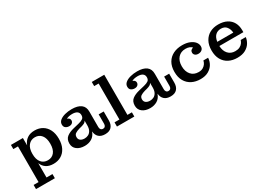

<svg xmlns="http://www.w3.org/2000/svg" viewBox="-7 -1602 3695 2680"><g transform="rotate(-30 1840.5 -262.0)"><path d="M26 191V124H106V-451H31V-518H224V-400Q247 -461 295 -494.5Q343 -528 416 -528Q487 -528 540.5 -496Q594 -464 624 -404Q654 -344 654 -259Q654 -174 624 -114Q594 -54 540.5 -22.5Q487 9 418 9Q347 9 301.5 -21Q256 -51 234 -107V124H330V191ZM373 -74Q439 -74 477.5 -121.5Q516 -169 516 -259Q516 -348 477.5 -396Q439 -444 373 -444Q307 -444 267.5 -396Q228 -348 228 -259Q228 -169 267.5 -121.5Q307 -74 373 -74Z M920 10Q843 10 795 -26.5Q747 -63 747 -127Q747 -196 791 -230Q835 -264 906 -281L997 -303Q1043 -314 1067.5 -331.5Q1092 -349 1092 -387V-388Q1092 -426 1064.5 -445.5Q1037 -465 987 -465Q960 -465 935 -460Q910 -455 891 -443Q935 -431 935 -392Q934 -368 916.5 -352.5Q899 -337 868 -337Q836 -337 812 -354Q788 -371 788 -408Q788 -447 820 -473.5Q852 -500 903.5 -513.5Q955 -527 1014 -527Q1110 -527 1161.5 -488.5Q1213 -450 1212 -372V-123Q1212 -100 1224 -85Q1236 -70 1259 -70Q1281 -70 1293 -85Q1305 -100 1305 -123V-275H1386V-132Q1386 -65 1351.5 -27Q1317 11 1248 11Q1183 11 1147 -22Q1111 -55 1106 -115Q1083 -49 1033 -19.5Q983 10 920 10ZM878 -153Q878 -118 903 -99.5Q928 -81 970 -81Q1001 -81 1028.5 -95Q1056 -109 1073.5 -140Q1091 -171 1091 -223V-298Q1082 -278 1063 -267.5Q1044 -257 1012 -248L973 -238Q931 -226 904.5 -208.5Q878 -191 878 -153Z M1441 0V-68H1520V-648H1448V-715H1649V-68H1721V0Z M1975 10Q1898 10 1850 -26.5Q1802 -63 1802 -127Q1802 -196 1846 -230Q1890 -264 1961 -281L2052 -303Q2098 -314 2122.5 -331.5Q2147 -349 2147 -387V-388Q2147 -426 2119.5 -445.5Q2092 -465 2042 -465Q2015 -465 1990 -460Q1965 -455 1946 -443Q1990 -431 1990 -392Q1989 -368 1971.5 -352.5Q1954 -337 1923 -337Q1891 -337 1867 -354Q1843 -371 1843 -408Q1843 -447 1875 -473.5Q1907 -500 1958.5 -513.5Q2010 -527 2069 -527Q2165 -527 2216.5 -488.5Q2268 -450 2267 -372V-123Q2267 -100 2279 -85Q2291 -70 2314 -70Q2336 -70 2348 -85Q2360 -100 2360 -123V-275H2441V-132Q2441 -65 2406.5 -27Q2372 11 2303 11Q2238 11 2202 -22Q2166 -55 2161 -115Q2138 -49 2088 -19.5Q2038 10 1975 10ZM1933 -153Q1933 -118 1958 -99.5Q1983 -81 2025 -81Q2056 -81 2083.5 -95Q2111 -109 2128.5 -140Q2146 -171 2146 -223V-298Q2137 -278 2118 -267.5Q2099 -257 2067 -248L2028 -238Q1986 -226 1959.5 -208.5Q1933 -191 1933 -153Z M2786 11Q2707 11 2646.5 -20Q2586 -51 2551.5 -111Q2517 -171 2517 -259Q2517 -347 2552.5 -407Q2588 -467 2650.5 -498Q2713 -529 2794 -529Q2863 -529 2912.5 -509Q2962 -489 2989 -456.5Q3016 -424 3016 -385Q3016 -350 2993 -330.5Q2970 -311 2935 -311Q2902 -311 2883 -327.5Q2864 -344 2864 -369Q2864 -392 2877.5 -405.5Q2891 -419 2913 -424Q2896 -442 2871 -452Q2846 -462 2809 -462Q2735 -462 2690 -412Q2645 -362 2645 -276Q2645 -191 2689.5 -139.5Q2734 -88 2811 -88Q2853 -88 2881.5 -104.5Q2910 -121 2926.5 -146Q2943 -171 2947 -196H3023Q3021 -142 2993.5 -95Q2966 -48 2914 -18.5Q2862 11 2786 11Z M3380 10Q3301 10 3241.5 -21Q3182 -52 3148.5 -112Q3115 -172 3115 -259Q3115 -345 3148.5 -405.5Q3182 -466 3240.5 -497Q3299 -528 3375 -528Q3457 -528 3513.5 -498Q3570 -468 3599 -415Q3628 -362 3628 -292V-259H3241Q3244 -178 3286.5 -131.5Q3329 -85 3400 -85Q3443 -85 3472 -99.5Q3501 -114 3517.5 -136.5Q3534 -159 3541 -183H3623Q3618 -137 3591 -92.5Q3564 -48 3512 -19Q3460 10 3380 10ZM3503 -324Q3500 -378 3469.5 -418Q3439 -458 3379 -458Q3325 -458 3290 -425Q3255 -392 3245 -324Z"/></g></svg>

Font: Montagu Slab 16pt Medium
Style: Regular
Weight: 500
Designer: Florian Karsten
Foundry: Florian Karsten
Version: Version 1.000; ttfautohint (v1.8.3)